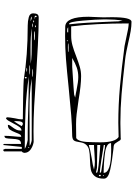

<svg xmlns="http://www.w3.org/2000/svg" viewBox="174 -1041 907 1295"><g transform="rotate(-90 627.5 -393.5)"><path d="M1185 -624Q1185 -605 1179 -595.5Q1173 -586 1156 -586Q1073 -586 971 -591.5Q869 -597 774 -603Q646 -612 560.5 -616.5Q475 -621 390 -621Q341 -621 317 -620Q288 -625 266 -641Q244 -657 244 -683Q244 -686 246.5 -692Q249 -698 254 -700V-820L264 -827L271 -813V-700H284L297 -827L304 -820V-705Q326 -705 332 -721.5Q338 -738 339 -769Q340 -794 343 -805.5Q346 -817 359 -817Q359 -804 358 -787Q357 -770 356 -761Q352 -723 352 -704Q363 -704 368.5 -713Q374 -722 381 -741Q391 -767 401 -780.5Q411 -794 433 -794Q433 -787 429 -780Q425 -773 419 -766Q407 -751 400.5 -737Q394 -723 394 -702Q408 -702 418.5 -716Q429 -730 443 -758Q455 -781 461.5 -791.5Q468 -802 477 -807Q478 -806 481 -804Q484 -802 484 -797Q484 -786 477 -746Q470 -718 470 -700Q470 -696 471 -693Q524 -693 617.5 -691Q711 -689 737 -687Q899 -660 1104 -660Q1132 -660 1158.5 -653Q1185 -646 1185 -624ZM424 -700 437 -693H441Q458 -693 458 -735V-740L457 -753Q436 -722 424 -700ZM271 -680Q289 -668 331 -660H385Q445 -660 559 -656Q586 -655 638.5 -654Q691 -653 731 -653H757Q649 -669 534.5 -674.5Q420 -680 281 -680ZM746 -673Q746 -667 751 -667Q756 -667 756 -673Q756 -680 751 -680Q746 -680 746 -673ZM790 -668Q790 -667 794.5 -665.5Q799 -664 804 -664Q814 -664 817 -667Q817 -667 817.5 -667.5Q818 -668 818 -668Q818 -669 804 -669Q790 -669 790 -668ZM284 -653Q284 -656 281 -656Q277 -656 277 -653Q277 -650 280 -650Q283 -650 284 -653ZM838 -647Q838 -649 804 -649Q770 -649 770 -647Q773 -646 782.5 -645Q792 -644 804 -644Q831 -644 837 -647ZM744 -633Q691 -642 643 -645Q595 -648 535 -648L291 -647Q297 -642 310.5 -637.5Q324 -633 331 -633ZM1084 -633Q1031 -641 957 -641H927L844 -640Q876 -635 907.5 -634Q939 -633 970 -633H1004ZM1131 -640 1151 -633H1164Q1156 -640 1146 -640H1141ZM812 -627Q812 -629 784 -629Q756 -629 756 -627Q756 -624 784 -624Q805 -624 811 -627ZM1118 -628Q1118 -629 1104 -629Q1090 -629 1090 -628Q1090 -627 1094.5 -625.5Q1099 -624 1104 -624Q1114 -624 1117 -627Q1117 -627 1117.5 -627.5Q1118 -628 1118 -628ZM1137 -621Q1137 -623 1130 -623Q1124 -623 1124 -621Q1124 -617 1131 -617Q1136 -617 1137 -620ZM1064 -614Q1064 -617 1034 -617Q1003 -617 1003 -614Q1003 -611 1034 -611Q1059 -611 1064 -613ZM1157 -613Q1157 -616 1154 -616Q1151 -616 1151 -613Q1151 -610 1154 -610Q1157 -610 1157 -613ZM1169 -606Q1169 -613 1164 -613Q1159 -613 1159 -606Q1159 -600 1164 -600Q1169 -600 1169 -606ZM1104 -608Q1104 -610 1097 -610Q1091 -610 1091 -608Q1091 -604 1097 -604Q1101 -604 1104 -607ZM1162 -250Q1162 -238 1159 -178L1158 -149L1159 -92Q1159 40 1128 40Q1099 40 1066 34.5Q1033 29 987 18Q919 3 897 0L874 -3Q735 -19 640.5 -27Q546 -35 452 -35H440Q408 -35 344 -33L340 -32Q333 -32 328.5 -37.5Q324 -43 319 -53Q312 -65 306.5 -71.5Q301 -78 291 -80Q292 -80 270 -82Q188 -91 129 -104Q70 -117 70 -146Q70 -188 87.5 -208.5Q105 -229 130 -234Q155 -239 196 -240Q240 -241 265 -246.5Q290 -252 304 -273Q313 -286 317 -315Q320 -337 327 -347.5Q334 -358 357 -360Q429 -361 496 -366.5Q563 -372 685 -384Q799 -396 876.5 -402Q954 -408 1031 -408L1097 -407Q1162 -403 1162 -250ZM997 -393Q997 -390 1000 -390Q1003 -390 1004 -393Q1004 -396 1001 -396Q997 -396 997 -393ZM1057 -387H1091Q1086 -392 1079.5 -393Q1073 -394 1067 -394Q1060 -394 1057 -393ZM923 -387Q923 -384 954 -384Q978 -384 984 -387H985Q985 -389 954 -389Q923 -389 923 -387ZM1144 -153Q1144 -195 1136 -288Q1128 -381 1114 -381Q1112 -381 1111 -380Q1118 -319 1121.5 -258.5Q1125 -198 1127 -145Q1129 -92 1130 -77L1131 -47L1137 -20Q1144 -73 1144 -125ZM1022 5Q1090 21 1117 21Q1117 -207 1097 -367H1034Q1001 -367 969.5 -358.5Q938 -350 895 -333Q853 -317 823 -308.5Q793 -300 761 -300Q701 -300 601 -317Q538 -326 506 -330Q474 -334 437 -334L344 -333Q316 -319 316 -223L315 -171Q315 -70 351 -47Q415 -49 447 -49Q567 -49 690.5 -38Q814 -27 964 -7Q977 -5 1022 5ZM617 -340Q629 -339 644 -335.5Q659 -332 666 -331Q724 -319 755 -319Q789 -319 818.5 -329Q848 -339 884 -360H824L688 -351L637 -347ZM211 -229Q157 -221 131 -213Q158 -207 184 -207L242 -210Q278 -213 297 -213V-248Q269 -239 211 -229ZM111 -193Q111 -186 195 -178.5Q279 -171 297 -171V-191L144 -193Q139 -193 111 -200ZM96 -173Q96 -180 91 -180Q86 -180 86 -173Q86 -167 91 -167Q96 -167 96 -173ZM111 -167Q111 -164 186 -154Q252 -146 277 -140L297 -139V-147Q271 -152 198 -163Q125 -174 111 -174ZM94 -150Q94 -153 91 -153Q88 -153 88 -150Q88 -147 91 -147Q94 -147 94 -150ZM310 -98Q310 -130 241.5 -139Q173 -148 109 -148Q109 -97 265 -97Z"/></g></svg>

Font: Krikikrak Dingbats
Style: Regular
Weight: 400
Designer: Jenny du Carrois
Foundry: bBox Type GmbH
Version: Version 1.001